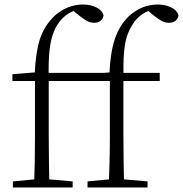

<svg xmlns="http://www.w3.org/2000/svg" viewBox="-20 -831 811 851"><path d="M37 0V-27L154 -38H176L302 -27V0ZM131 0Q133 -56 134 -113Q135 -170 135 -226V-472H35V-502L158 -512L134 -500V-504Q138 -599 156.5 -656.5Q175 -714 218 -757Q246 -784 279.5 -797.5Q313 -811 347 -811Q381 -811 406.5 -798.5Q432 -786 439 -764Q438 -750 427 -740Q416 -730 397 -730Q380 -730 364 -739Q348 -748 326 -766L299 -788V-798H338V-789Q314 -787 294 -777Q274 -767 256 -749Q233 -725 219 -691.5Q205 -658 199.5 -607.5Q194 -557 196 -482V-226Q196 -170 197 -113Q198 -56 199 0ZM166 -472V-508H477V-472ZM368 0V-27L485 -38H507L634 -27V0ZM462 0Q464 -56 465.5 -113Q467 -170 467 -226V-472H367V-502L489 -512L465 -500V-504Q469 -600 489.5 -659.5Q510 -719 550 -758Q579 -785 611.5 -798Q644 -811 678 -811Q712 -811 738 -798.5Q764 -786 771 -764Q770 -750 759 -740Q748 -730 728 -730Q711 -730 695 -739Q679 -748 658 -765L630 -789V-798H669V-789Q639 -787 612 -769Q585 -751 568 -723Q552 -699 542.5 -669.5Q533 -640 529.5 -596Q526 -552 527 -485V-226Q527 -170 528 -113Q529 -56 530 0ZM497 -472V-508H688V-472Z"/></svg>

Font: Noto Serif HK
Style: Regular
Weight: 200
Designer: Ryoko NISHIZUKA 西塚涼子 (kana & ideographs); Frank Grießhammer (Latin, Greek & Cyrillic); Wenlong ZHANG 张文龙 (bopomofo); San
Foundry: Adobe
Version: Version 2.001;hotconv 1.1.0;makeotfexe 2.6.0